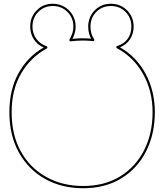

<svg xmlns="http://www.w3.org/2000/svg" viewBox="-20 -993 875 1023"><path d="M423 10Q309 10 220.5 -39.5Q132 -89 81 -180Q30 -271 30 -395Q30 -515 79 -603.5Q128 -692 213 -740Q179 -754 160 -784Q141 -814 141 -851Q141 -903 175.5 -938Q210 -973 261 -973Q295 -973 322.5 -957Q350 -941 366.5 -913.5Q383 -886 383 -851Q383 -834 378.5 -817.5Q374 -801 366 -786Q393 -789 421 -789Q432 -789 443.5 -788.5Q455 -788 465 -787Q450 -817 450 -851Q450 -902 484.5 -937.5Q519 -973 571 -973Q622 -973 657 -938Q692 -903 692 -851Q692 -814 673 -784.5Q654 -755 619 -741Q707 -691 756 -599.5Q805 -508 805 -395Q805 -279 758.5 -187Q712 -95 626 -42.5Q540 10 423 10ZM42 -395Q42 -274 91 -186Q140 -98 226.5 -50Q313 -2 423 -2Q537 -2 620 -53Q703 -104 748 -193Q793 -282 793 -395Q793 -508 742.5 -598.5Q692 -689 603 -736Q599 -738 599.5 -742.5Q600 -747 605 -748Q641 -759 660.5 -786.5Q680 -814 680 -851Q680 -898 649 -929.5Q618 -961 571 -961Q524 -961 493 -929.5Q462 -898 462 -851Q462 -813 481 -785Q484 -781 482 -777Q480 -773 474 -774Q449 -777 421 -777Q405 -777 389.5 -776Q374 -775 359 -773Q352 -772 350.5 -776Q349 -780 351 -784Q360 -800 365.5 -816Q371 -832 371 -851Q371 -898 339.5 -929.5Q308 -961 261 -961Q215 -961 184 -929.5Q153 -898 153 -851Q153 -815 173 -787Q193 -759 227 -747Q232 -746 232.5 -741Q233 -736 228 -734Q143 -688 92.5 -601.5Q42 -515 42 -395Z"/></svg>

Font: Moirai One
Style: Regular
Weight: 400
Designer: Jiyeon Park
Foundry: JAMO
Version: Version 1.000; ttfautohint (v1.8.4.7-5d5b);gftools[0.9.29]